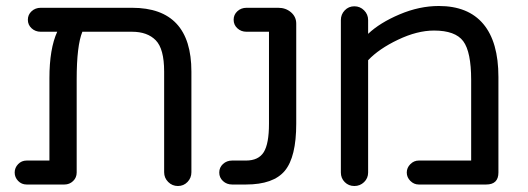

<svg xmlns="http://www.w3.org/2000/svg" viewBox="-20 -616 1764 641"><path d="M421 -590Q619 -590 619 -377V-41Q619 -22 606 -8.5Q593 5 574 5Q555 5 541.5 -8.5Q528 -22 528 -41V-377Q528 -453 500 -481.5Q472 -510 421 -510H255Q236 -464 236 -351V-40Q236 -23 224 -11.5Q212 0 195 0H69Q52 0 40.5 -12Q29 -24 29 -40Q29 -56 40.5 -68Q52 -80 69 -80H145V-355Q145 -453 171 -510H116Q98 -510 85.5 -521.5Q73 -533 73 -550Q73 -567 85.5 -578.5Q98 -590 116 -590Z M909 -590Q934 -590 951.5 -575Q969 -560 969 -537V-203Q969 -92 931 -46Q893 0 801 0H755Q737 0 724.5 -11.5Q712 -23 712 -40Q712 -57 724.5 -68.5Q737 -80 755 -80H801Q843 -80 860.5 -108Q878 -136 878 -203V-510H803Q785 -510 772.5 -521.5Q760 -533 760 -550Q760 -567 772.5 -578.5Q785 -590 803 -590Z M1445 -596Q1543 -596 1593.5 -536Q1644 -476 1644 -359V-40Q1644 0 1603 0H1378Q1362 0 1350 -12Q1338 -24 1338 -40Q1338 -56 1350 -68Q1362 -80 1378 -80H1553V-349Q1553 -443 1526.5 -478.5Q1500 -514 1429 -514Q1373 -514 1309 -483.5Q1245 -453 1209 -415V-40Q1209 -21 1195.5 -8Q1182 5 1163 5Q1144 5 1131 -8Q1118 -21 1118 -40V-549Q1118 -568 1131 -581.5Q1144 -595 1163 -595Q1182 -595 1195.5 -581.5Q1209 -568 1209 -549V-503Q1248 -540 1314 -568Q1380 -596 1445 -596Z"/></svg>

Font: VarelaRound
Style: Regular
Weight: 400
Designer: Joe Prince, Avraham Cornfeld
Foundry: Joe Prince, Avraham Cornfeld
Version: Version 2.000;PS 002.000;hotconv 1.0.88;makeotf.lib2.5.64775